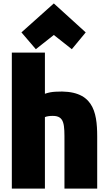

<svg xmlns="http://www.w3.org/2000/svg" viewBox="-20 -1087 625 1120"><path d="M547 13H356V-260C356 -358 358 -411 288 -411C270 -411 254 -409 242 -404V13H49V-780H242V-540C262 -547 282 -551 304 -552C522 -566 547 -439 547 -290ZM294 -883 189 -800 105 -898 294 -1067 480 -898 399 -800Z"/></svg>

Font: Repo Black
Style: Regular
Weight: 900
Designer: Stefan Peev
Foundry: Context Ltd
Version: Version 1.502